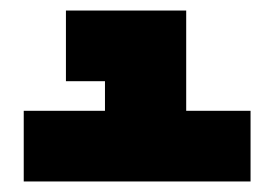

<svg xmlns="http://www.w3.org/2000/svg" viewBox="-20 -814 520 364"><path d="M179 -470V-660L281 -794H333V-604L231 -470ZM25 -470V-604H179V-470ZM231 -470 333 -604H455V-470ZM105 -660V-794H281L179 -660Z"/></svg>

Font: Foldit Black
Style: Regular
Weight: 900
Version: Version 1.003